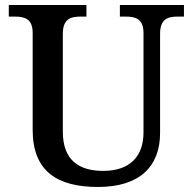

<svg xmlns="http://www.w3.org/2000/svg" viewBox="-20 -734 767 764"><path d="M370 10C535 10 617 -71 617 -205V-599C617 -660 649 -668 689 -668H712V-714H457V-668H480C518 -668 551 -660 551 -603V-207C551 -112 497 -54 391 -54C296 -54 230 -95 230 -210V-599C230 -660 262 -668 302 -668H324V-714H15V-668H38C77 -668 110 -660 110 -603V-217C110 -53 207 10 370 10Z"/></svg>

Font: Noto Serif Oriya Medium
Style: Regular
Weight: 500
Designer: David Williams
Foundry: Google LLC, David Williams
Version: Version 1.051